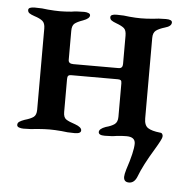

<svg xmlns="http://www.w3.org/2000/svg" viewBox="-45 -454 631 652"><g transform="rotate(5 270.5 -128.0)"><path d="M400 136Q400 128 405 111Q426 48 426 21Q426 -2 396 -2Q381 -2 363 0Q348 3 322 3Q301 3 301 -8Q301 -19 323 -27Q342 -32 352.5 -39.5Q363 -47 363 -65V-179Q363 -187 360 -189.5Q357 -192 350 -192H190Q184 -192 181 -189Q178 -186 178 -178V-65Q178 -47 187.5 -40.5Q197 -34 219 -27Q241 -19 241 -8Q241 3 220 3Q193 3 175 0Q151 -2 134 -2Q118 -2 92 0Q73 3 45 3Q37 3 30 0.5Q23 -2 23 -8Q23 -15 29 -19Q35 -23 46 -27Q67 -33 76.5 -40Q86 -47 86 -65V-342Q86 -360 77 -367.5Q68 -375 49 -381Q37 -385 31.5 -389Q26 -393 26 -400Q26 -410 48 -410Q75 -410 93 -407Q117 -405 134 -405Q151 -405 173 -407Q189 -410 216 -410Q224 -410 230.5 -407.5Q237 -405 237 -400Q237 -389 215 -381Q195 -374 186.5 -367Q178 -360 178 -342V-243Q178 -230 195 -230H349Q363 -230 363 -245V-342Q363 -360 355 -367Q347 -374 328 -381Q317 -385 311.5 -389Q306 -393 306 -400Q306 -410 327 -410Q353 -410 371 -407Q393 -405 410 -405Q426 -405 450 -407Q468 -410 495 -410Q516 -410 516 -400Q516 -387 494 -381Q474 -375 464 -367.5Q454 -360 454 -342V-68Q454 -44 467 -35.5Q480 -27 508 -24Q514 -24 516.5 -19.5Q519 -15 518 -10Q517 -2 496 33Q460 92 445 132Q436 154 418 154Q400 154 400 136Z"/></g></svg>

Font: EB Garamond Medium
Style: Regular
Weight: 500
Designer: Georg Duffner and Octavio Pardo
Foundry: Georg Duffner
Version: Version 1.000